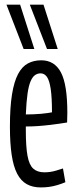

<svg xmlns="http://www.w3.org/2000/svg" viewBox="-20 -810 334 840"><path d="M158.3 10Q122.7 10 97 -4.4Q71.2 -18.9 55 -50.1Q38.8 -81.3 31.1 -132.3Q23.4 -183.2 23.4 -255.6Q23.4 -340.5 32.5 -396.7Q41.5 -452.9 58.9 -485.8Q76.3 -518.7 102 -532.5Q127.7 -546.2 160.4 -546.2Q218.5 -546.2 246.5 -493.3Q274.6 -440.4 274.6 -316.9Q274.6 -311.1 274.1 -295.8Q273.6 -280.4 273.6 -274.1Q258.7 -271.5 238.5 -268.7Q218.3 -265.9 194.7 -263.1Q171.1 -260.2 145.1 -258.4Q119.1 -256.6 93 -256.6Q93 -252.2 93 -247.8Q93 -243.3 93 -239Q93 -169 100.3 -128.8Q107.5 -88.6 125.5 -72.3Q143.4 -56.1 174.2 -56.1Q186.7 -56.1 199.5 -57.9Q212.3 -59.7 226.4 -63.9Q240.6 -68 255.5 -73L266 -12.8Q248.1 -5.3 230.4 -0.1Q212.8 5.1 195.1 7.6Q177.4 10 158.3 10ZM93 -309.3Q108.8 -309.3 126.4 -310Q144 -310.7 159.8 -312.1Q175.5 -313.5 188.1 -315.4Q200.7 -317.2 207.4 -318.6Q207.4 -384.1 201.8 -421.1Q196.2 -458.2 185.3 -473.7Q174.4 -489.1 157.3 -489.1Q144.7 -489.1 133.6 -481.7Q122.5 -474.2 114.1 -455.1Q105.7 -435.9 100.5 -400.6Q95.4 -365.2 93 -309.3ZM83.4 -595.7 8.2 -789.7H68L130.2 -595.7ZM185.6 -595.7 110.4 -789.7H170.3L232.5 -595.7Z"/></svg>

Font: Georama ExtraCondensed Thin
Style: Regular
Weight: 100
Width: 2
Designer: Jean-Baptiste Levee
Foundry: Production Type
Version: Version 1.001